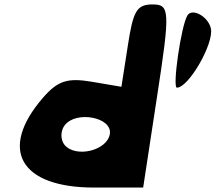

<svg xmlns="http://www.w3.org/2000/svg" viewBox="-20 -903 971 865"><path d="M824 -833C795 -783 756 -508 777 -508C830 -508 945 -708 930 -775C918 -829 845 -869 824 -833ZM556 -698 527 -512 392 -535C283 -553 240 -539 173 -462C-28 -229 71 -58 404 -58H625L688 -471C747 -854 745 -883 668 -883C597 -883 580 -856 556 -698ZM475 -300C464 -225 322 -190 271 -250C252 -273 252 -313 271 -338C322 -406 486 -375 475 -300Z"/></svg>

Font: Hussar Skorodowane
Style: Ky
Weight: 700
Foundry: Cannot Into Space Fonts
Version: Version 0.892